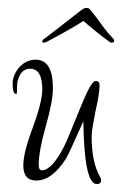

<svg xmlns="http://www.w3.org/2000/svg" viewBox="-20 -433 309 486"><path d="M225 33Q193 33 191 -126Q173 -86 162.5 -63Q152 -40 148 -33Q112 24 72 24Q39 24 39 -14Q39 -47 63 -110Q87 -175 87 -207Q87 -259 56 -259Q40 -259 31 -244Q27 -237 25 -229Q23 -221 23 -213V-202Q23 -195 21 -195Q12 -195 12 -221Q12 -243 29 -263Q47 -282 70 -282Q114 -282 114 -210Q114 -177 96 -114Q78 -50 78 -16Q78 -2 86 -2Q111 -2 141 -60Q146 -69 157 -96Q168 -123 187 -169Q211 -228 222 -228Q232 -228 232 -217Q232 -207 229.5 -190.5Q227 -174 222 -153Q218 -131 215 -115Q212 -99 212 -88Q212 -23 232 12Q236 19 236 23Q236 33 225 33ZM91 -325Q87 -325 87 -329Q89 -334 94 -336L188 -409Q194 -413 199 -413Q202 -413 204 -412Q206 -411 208 -409Q222 -392 237 -371Q252 -350 266 -336Q269 -333 269 -330Q269 -325 263 -325Q259 -325 256 -328Q242 -338 224 -352.5Q206 -367 191 -380Q171 -367 145 -352.5Q119 -338 100 -328Q94 -325 91 -325Z"/></svg>

Font: Ole
Style: Regular
Weight: 400
Designer: Robert E. Leuschke
Foundry: Robert E. Leuschke
Version: Version 1.010; ttfautohint (v1.8.3)